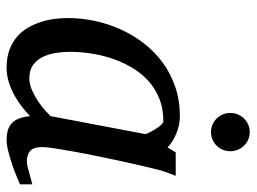

<svg xmlns="http://www.w3.org/2000/svg" viewBox="-114 -624 750 561"><g transform="rotate(90 260.5 -343.0)"><path d="M371.1 -392.1Q371.6 -394.5 367.4 -403.3Q363.3 -412.1 357.4 -421.6Q351.6 -431.2 345 -438.5Q338.4 -445.8 334 -445.8Q295.9 -445.8 265.9 -433.3Q235.8 -420.9 213.4 -399.7Q190.9 -378.4 175 -350.6Q159.2 -322.8 149.4 -292.5Q139.6 -262.2 135.3 -231.4Q130.9 -200.7 130.9 -172.9Q130.9 -151.9 134.3 -130.9Q137.7 -109.9 146.2 -92.8Q154.8 -75.7 169.7 -64.9Q184.6 -54.2 208 -54.2Q225.6 -54.2 243.2 -62Q260.7 -69.8 275.9 -80.1Q291 -90.3 302.2 -100.6Q313.5 -110.8 318.8 -116.2ZM518.1 -26.9Q512.2 -24.4 496.6 -17.8Q481 -11.2 461.7 -4.6Q442.4 2 422.6 7.1Q402.8 12.2 388.2 12.2Q370.1 12.2 357.7 7.8Q345.2 3.4 337.2 -5.4Q329.1 -14.2 324.7 -26.9Q320.3 -39.6 318.8 -56.2Q307.6 -45.4 292.5 -33.4Q277.3 -21.5 259 -11.2Q240.7 -1 220 5.6Q199.2 12.2 176.8 12.2Q147.5 12.2 125.2 3.9Q103 -4.4 86.9 -18.3Q70.8 -32.2 60.3 -50.5Q49.8 -68.8 43.5 -88.6Q37.1 -108.4 34.7 -128.7Q32.2 -148.9 32.2 -167Q32.2 -205.6 40.5 -244.9Q48.8 -284.2 65.2 -320.6Q81.5 -356.9 106 -388.7Q130.4 -420.4 162.4 -443.8Q194.3 -467.3 233.6 -480.7Q272.9 -494.1 319.8 -494.1Q333.5 -494.1 346.9 -491Q360.4 -487.8 372.1 -482.7Q383.8 -477.5 393.6 -471.2Q403.3 -464.8 410.2 -458L424.8 -481.9H493.2Q490.7 -476.1 487.8 -468Q484.9 -460 481.9 -451.7Q479 -443.4 476.8 -436Q474.6 -428.7 474.1 -424.8Q470.7 -411.6 464.4 -385Q458 -358.4 450.9 -325.2Q443.8 -292 436.3 -255.6Q428.7 -219.2 422.9 -186.8Q417 -154.3 413.1 -129.2Q409.2 -104 409.2 -92.8Q409.2 -66.4 420.4 -56.6Q431.6 -46.9 452.1 -46.9Q457 -46.9 466.6 -49.1Q476.1 -51.3 486.3 -54.2Q496.6 -57.1 505.4 -59.6Q514.2 -62 518.1 -63ZM421.4 -641.1Q421.4 -629.4 417 -619.1Q412.6 -608.9 405 -601.3Q397.5 -593.8 387.2 -589.4Q377 -585 365.2 -585Q353.5 -585 343.5 -589.4Q333.5 -593.8 325.9 -601.3Q318.4 -608.9 314 -619.1Q309.6 -629.4 309.6 -641.1Q309.6 -652.8 313.7 -663.1Q317.9 -673.3 325.4 -681.2Q333 -689 343.3 -693.6Q353.5 -698.2 365.2 -698.2Q377 -698.2 387.2 -693.8Q397.5 -689.5 405 -681.6Q412.6 -673.8 417 -663.3Q421.4 -652.8 421.4 -641.1Z"/></g></svg>

Font: Charis SIL Am
Style: Italic
Weight: 400
Italic angle: -11°
Foundry: SIL International
Version: Version 5.000